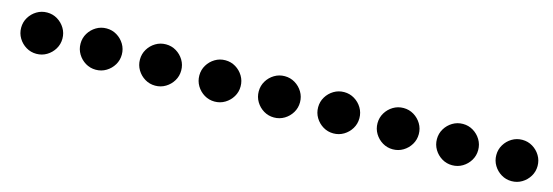

<svg xmlns="http://www.w3.org/2000/svg" viewBox="1 -1005 3598 1249"><g transform="rotate(15 1800.0 -380.0)"><path d="M80 -380Q80 -342 99 -310.5Q118 -279 149.5 -260Q181 -241 219 -241Q257 -241 288.5 -260Q320 -279 339 -310.5Q358 -342 358 -380Q358 -418 339 -449.5Q320 -481 288.5 -500Q257 -519 219 -519Q181 -519 149.5 -500Q118 -481 99 -449.5Q80 -418 80 -380Z M480 -380Q480 -342 499 -310.5Q518 -279 549.5 -260Q581 -241 619 -241Q657 -241 688.5 -260Q720 -279 739 -310.5Q758 -342 758 -380Q758 -418 739 -449.5Q720 -481 688.5 -500Q657 -519 619 -519Q581 -519 549.5 -500Q518 -481 499 -449.5Q480 -418 480 -380Z M880 -380Q880 -342 899 -310.5Q918 -279 949.5 -260Q981 -241 1019 -241Q1057 -241 1088.5 -260Q1120 -279 1139 -310.5Q1158 -342 1158 -380Q1158 -418 1139 -449.5Q1120 -481 1088.5 -500Q1057 -519 1019 -519Q981 -519 949.5 -500Q918 -481 899 -449.5Q880 -418 880 -380Z M1280 -380Q1280 -342 1299 -310.5Q1318 -279 1349.5 -260Q1381 -241 1419 -241Q1457 -241 1488.5 -260Q1520 -279 1539 -310.5Q1558 -342 1558 -380Q1558 -418 1539 -449.5Q1520 -481 1488.5 -500Q1457 -519 1419 -519Q1381 -519 1349.5 -500Q1318 -481 1299 -449.5Q1280 -418 1280 -380Z M1680 -380Q1680 -342 1699 -310.5Q1718 -279 1749.5 -260Q1781 -241 1819 -241Q1857 -241 1888.5 -260Q1920 -279 1939 -310.5Q1958 -342 1958 -380Q1958 -418 1939 -449.5Q1920 -481 1888.5 -500Q1857 -519 1819 -519Q1781 -519 1749.5 -500Q1718 -481 1699 -449.5Q1680 -418 1680 -380Z M2080 -380Q2080 -342 2099 -310.5Q2118 -279 2149.5 -260Q2181 -241 2219 -241Q2257 -241 2288.5 -260Q2320 -279 2339 -310.5Q2358 -342 2358 -380Q2358 -418 2339 -449.5Q2320 -481 2288.5 -500Q2257 -519 2219 -519Q2181 -519 2149.5 -500Q2118 -481 2099 -449.5Q2080 -418 2080 -380Z M2480 -380Q2480 -342 2499 -310.5Q2518 -279 2549.5 -260Q2581 -241 2619 -241Q2657 -241 2688.5 -260Q2720 -279 2739 -310.5Q2758 -342 2758 -380Q2758 -418 2739 -449.5Q2720 -481 2688.5 -500Q2657 -519 2619 -519Q2581 -519 2549.5 -500Q2518 -481 2499 -449.5Q2480 -418 2480 -380Z M2880 -380Q2880 -342 2899 -310.5Q2918 -279 2949.5 -260Q2981 -241 3019 -241Q3057 -241 3088.5 -260Q3120 -279 3139 -310.5Q3158 -342 3158 -380Q3158 -418 3139 -449.5Q3120 -481 3088.5 -500Q3057 -519 3019 -519Q2981 -519 2949.5 -500Q2918 -481 2899 -449.5Q2880 -418 2880 -380Z M3280 -380Q3280 -342 3299 -310.5Q3318 -279 3349.5 -260Q3381 -241 3419 -241Q3457 -241 3488.5 -260Q3520 -279 3539 -310.5Q3558 -342 3558 -380Q3558 -418 3539 -449.5Q3520 -481 3488.5 -500Q3457 -519 3419 -519Q3381 -519 3349.5 -500Q3318 -481 3299 -449.5Q3280 -418 3280 -380Z"/></g></svg>

Font: text-security-disc
Style: Regular
Weight: 400
Monospace: yes
Foundry: Oskari Noppa
Version: Version 3.000;hotconv 1.0.118;makeotfexe 2.5.65603